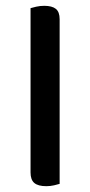

<svg xmlns="http://www.w3.org/2000/svg" viewBox="-20 -634 311 660"><path d="M85 -379H185V-2Q179 0 166 3Q153 6 139 6Q111 6 98 -5Q85 -16 85 -41ZM185 -279H85V-606Q91 -608 104.5 -611Q118 -614 132 -614Q159 -614 172 -603.5Q185 -593 185 -568Z"/></svg>

Font: Baloo Tamma 2 Medium
Style: Regular
Weight: 500
Designer: Divya Kowshik, Shuchita Grover and Ek Type
Foundry: Ek Type
Version: Version 1.700